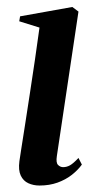

<svg xmlns="http://www.w3.org/2000/svg" viewBox="-20 -534 285 564"><path d="M96 11Q78 11 63.2 4.2Q48.5 -2.5 41 -18.2Q33.5 -34 37 -60.5Q38 -68.5 42.5 -96.8Q47 -125 53.5 -166.8Q60 -208.5 67.5 -257.8Q75 -307 82.5 -357.5Q90 -408 96 -453L36.5 -471.5L39 -486L192.5 -513.5L210.5 -500L147 -75.5Q144 -56 150.5 -49.5Q157 -43 165.5 -43Q176 -43 185.8 -48.5Q195.5 -54 210.5 -70L220.5 -50.5Q208.5 -34 190.5 -20Q172.5 -6 148.8 2.5Q125 11 96 11Z"/></svg>

Font: Merriweather 144pt Medium
Style: Italic
Weight: 500
Italic angle: -7.8°
Version: Version 2.101